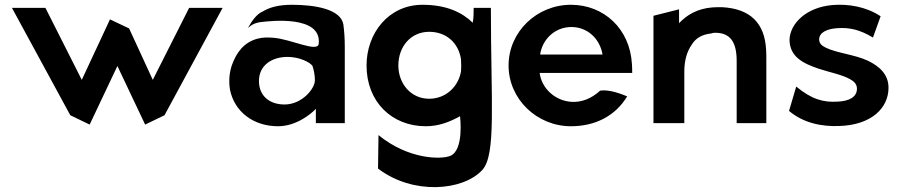

<svg xmlns="http://www.w3.org/2000/svg" viewBox="-20 -515 3775 803"><path d="M440 -434 322 -181 170 -482H30L274 -33L355 6L471 -239L587 6L668 -33L911 -482H771L619 -181L520 -396Z M1079 -467C1053 -457 1032 -425 1017 -398C1033 -412 1047 -420 1074 -423C1109 -427 1326 -453 1313 -332C1309 -294 1198 -351 1124 -357C1098 -359 1078 -359 1056 -353C998 -337 968 -293 950 -243C939 -211 936 -176 942 -139C961 -48 1039 13 1143 13C1219 13 1282 -39 1301 -60V0H1422V-320C1422 -353 1420 -383 1416 -413C1405 -477 1297 -495 1201 -495C1144 -495 1107 -484 1079 -467ZM1170 -78C1106 -78 1063 -115 1063 -176C1063 -243 1118 -277 1183 -277C1231 -277 1277 -255 1287 -239C1293 -221 1297 -200 1297 -179C1297 -144 1243 -78 1170 -78Z M1775 -102C1697 -102 1646 -167 1646 -241C1646 -319 1697 -382 1775 -382C1847 -382 1898 -335 1908 -267C1908 -257 1909 -247 1909 -237C1909 -230 1908 -223 1908 -216C1897 -153 1845 -102 1775 -102ZM1997 196C2056 132 2033 -89 2033 -482H1961C1961 -470 1961 -435 1957 -420C1914 -462 1849 -495 1747 -495C1605 -495 1513 -376 1513 -241C1513 -90 1618 13 1761 13C1815 13 1861 -5 1904 -29C1904 -29 1922 113 1863 137C1823 153 1686 151 1563 50L1561 190C1706 301 1916 284 1997 196Z M2237 -210H2624C2624 -222 2624 -234 2623 -246C2615 -395 2505 -495 2368 -495C2225 -495 2107 -382 2107 -241C2107 -101 2225 13 2368 13C2468 13 2553 -29 2603 -112C2581 -121 2529 -142 2490 -136C2452 -101 2411 -87 2371 -89C2301 -93 2245 -146 2237 -210ZM2500 -287H2239C2248 -349 2299 -402 2370 -402C2437 -402 2489 -353 2500 -287Z M3185 0V-270C3185 -283 3185 -295 3184 -308C3178 -418 3118 -479 2999 -485C2986 -485 2972 -485 2959 -484C2896 -479 2852 -452 2820 -418V-476L2713 -449V0H2842V-216C2842 -264 2854 -301 2873 -328C2889 -355 2916 -371 2954 -375C2959 -377 2965 -378 2971 -378C3035 -378 3061 -338 3061 -260V0Z M3280 -51C3341 0 3417 15 3490 12C3623 8 3696 -62 3696 -148C3696 -205 3657 -238 3610 -261C3554 -287 3479 -293 3433 -316C3417 -324 3406 -333 3406 -350C3406 -379 3438 -394 3480 -397C3533 -401 3576 -391 3631 -358L3663 -447C3601 -488 3527 -499 3463 -494C3352 -485 3285 -417 3282 -350C3282 -278 3338 -250 3403 -228C3448 -213 3501 -203 3535 -184C3551 -175 3564 -164 3564 -144C3564 -109 3531 -92 3484 -90C3425 -86 3375 -99 3310 -153Z"/></svg>

Font: Bluebird
Style: Regular
Weight: 400
Designer: Jasper
Foundry: Cannot Into Space Fonts
Version: Version 0.98